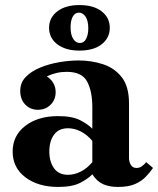

<svg xmlns="http://www.w3.org/2000/svg" viewBox="-20 -729 625 759"><path d="M446 10Q412 10 387.5 -1Q363 -12 345 -40V-305Q345 -368 324.5 -406.5Q304 -445 244 -445Q222 -445 203 -440.5Q184 -436 165 -427Q181 -417 190.5 -401Q200 -385 200 -365Q200 -335 180 -315Q160 -295 130 -295Q100 -295 80 -315.5Q60 -336 60 -370Q60 -402 81.5 -424.5Q103 -447 138 -461.5Q173 -476 213.5 -483Q254 -490 291 -490Q342 -490 387.5 -475Q433 -460 461.5 -423.5Q490 -387 490 -320V-104Q490 -90 497 -77.5Q504 -65 520 -65Q531 -65 540.5 -71.5Q550 -78 558 -88L585 -65Q573 -48 556.5 -30.5Q540 -13 514 -1.5Q488 10 446 10ZM210 10Q131 10 80.5 -28Q30 -66 30 -130Q30 -193 80 -231.5Q130 -270 210 -270Q266 -270 297.5 -253.5Q329 -237 345 -220V-172Q324 -197 299 -209.5Q274 -222 249 -222Q212 -222 193.5 -196.5Q175 -171 175 -130Q175 -90 193.5 -64Q212 -38 249 -38Q274 -38 299 -50.5Q324 -63 345 -88V-40Q329 -23 297.5 -6.5Q266 10 210 10ZM293.8 -529Q239 -529 206.5 -554Q174 -579 174 -619Q174 -659 206.5 -684Q239 -709 293.8 -709Q350 -709 382 -684Q414 -659 414 -619Q414 -579 382 -554Q350 -529 293.8 -529ZM295.6 -559Q312 -559 320.5 -575.5Q329 -592 329 -617Q329 -647 318.4 -663Q307.7 -679 292 -679Q276 -679 267.5 -663Q259 -647 259 -621Q259 -591.4 269.5 -575.2Q280 -559 295.6 -559Z"/></svg>

Font: Brygada 1918
Style: Regular
Weight: 400
Designer: Mateusz Machalski | Borys Kosmynka | Przemek Hoffer
Foundry: NIEPODLEGLA 2018
Version: Version 3.006